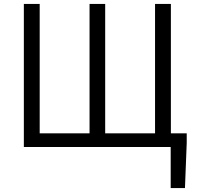

<svg xmlns="http://www.w3.org/2000/svg" viewBox="-20 -752 1006 982"><path d="M854 -70V-732H773V-70H518V-732H438V-70H183V-732H102V0H853V210H926L935 -21V-70Z"/></svg>

Font: Genne Gothic Normal
Style: Regular
Weight: 350
Designer: Ryoko NISHIZUKA (kana & ideographs); Paul D. Hunt (Latin, Greek & Cyrillic); Wenlong ZHANG (bopomofo); Sandoll Communica
Foundry: Adobe Systems Incorporated
Version: Version 1.004;PS 1.004;hotconv 16.6.51;makeotf.lib2.5.65220